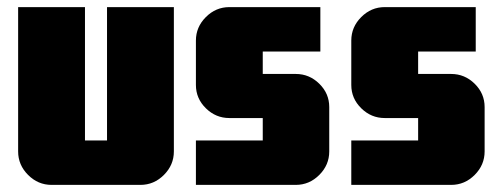

<svg xmlns="http://www.w3.org/2000/svg" viewBox="-20 -520 1414 540"><path d="M469 -94Q469 -56 441 -28Q413 0 375 0H125Q87 0 59 -28Q31 -56 31 -94V-500H219V-125H281V-500H469Z M906 -94Q906 -56 878 -28Q850 0 812 0H531V-125H719V-188H625Q587 -188 559 -215.5Q531 -243 531 -281V-406Q531 -444 559 -472Q587 -500 625 -500H881V-375H719V-312H812Q850 -312 878 -284.5Q906 -257 906 -219Z M1343 -94Q1343 -56 1315 -28Q1287 0 1249 0H968V-125H1156V-188H1062Q1024 -188 996 -215.5Q968 -243 968 -281V-406Q968 -444 996 -472Q1024 -500 1062 -500H1318V-375H1156V-312H1249Q1287 -312 1315 -284.5Q1343 -257 1343 -219Z"/></svg>

Font: CostaRica
Style: Normal
Weight: 900
Version: Version 1.3